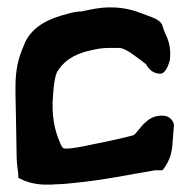

<svg xmlns="http://www.w3.org/2000/svg" viewBox="-20 -504 515 521"><path d="M22 -247 23 -201 25 -89C25 -72 26 -56 29 -37L30 -21L35 -19C53 -9 82 -2 110 -3H118L133 -4C148 -4 167 -6 185 -8C266 -16 328 -30 401 -42H421C436 -61 446 -82 448 -113L452 -164V-165C450 -179 437 -190 423 -190C404 -191 389 -185 377 -174L369 -167L347 -141C346 -140 345 -139 342 -137C312 -129 288 -124 260 -118C233 -113 194 -103 166 -101H155C152 -101 148 -104 144 -114C128 -150 119 -191 124 -247C126 -275 129 -295 134 -307C149 -334 177 -357 225 -367C242 -371 256 -374 278 -374H304C317 -373 333 -362 344 -354C353 -347 366 -338 376 -330C383 -318 394 -304 415 -304C433 -304 441 -342 441 -342C444 -367 440 -390 429 -412C424 -422 422 -432 419 -439L418 -440C409 -454 386 -459 369 -466C344 -476 316 -484 279 -484C249 -484 225 -478 201 -473C190 -473 173 -470 162 -466C113 -454 62 -431 44 -379C30 -347 22 -316 22 -268Z"/></svg>

Font: Vapor
Style: Bd
Weight: 700
Foundry: Cannot Into Space Fonts
Version: Version 0.179